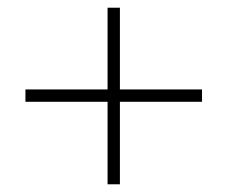

<svg xmlns="http://www.w3.org/2000/svg" viewBox="-20 -478 590 498"><path d="M504 -214H291V0H259V-214H46V-246H259V-458H291V-246H504Z"/></svg>

Font: Ysabeau Infant Light
Style: Regular
Weight: 300
Designer: Christian Thalmann (Catharsis Fonts)
Version: Version 0.003